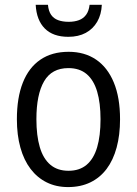

<svg xmlns="http://www.w3.org/2000/svg" viewBox="-20 -758 561 788"><path d="M472.7 -268.6Q472.7 -204.1 458.7 -152.6Q444.8 -101.1 417.7 -64.9Q390.6 -28.8 350.8 -9.5Q311 9.8 259.3 9.8Q210.4 9.8 171.6 -9.5Q132.8 -28.8 105.5 -64.7Q78.1 -100.6 63.7 -152.3Q49.3 -204.1 49.3 -268.6Q49.3 -356.9 73.7 -418.7Q98.1 -480.5 145.5 -512.9Q192.9 -545.4 261.7 -545.4Q327.1 -545.4 374.3 -513.4Q421.4 -481.4 447 -419.7Q472.7 -357.9 472.7 -268.6ZM129.4 -268.6Q129.4 -201.7 143.3 -154.3Q157.2 -106.9 186.5 -82Q215.8 -57.1 261.2 -57.1Q306.6 -57.1 335.7 -81.8Q364.7 -106.4 378.7 -153.6Q392.6 -200.7 392.6 -268.6Q392.6 -335.4 378.7 -382.3Q364.7 -429.2 335.7 -453.9Q306.6 -478.5 260.7 -478.5Q192.4 -478.5 160.9 -424.3Q129.4 -370.1 129.4 -268.6ZM397.9 -738.3Q396 -698.2 378.9 -668.7Q361.8 -639.2 331.8 -623Q301.8 -606.9 260.3 -606.9Q197.8 -606.9 163.8 -641.1Q129.9 -675.3 126.5 -738.3H176.8Q179.2 -712.4 189.7 -697.3Q200.2 -682.1 218.5 -675.3Q236.8 -668.5 262.2 -668.5Q285.6 -668.5 304 -675.3Q322.3 -682.1 333.5 -697.5Q344.7 -712.9 347.7 -738.3Z"/></svg>

Font: Open Sans SemiCondensed
Style: Regular
Weight: 400
Width: 4
Designer: Monotype Design Team
Foundry: Monotype Imaging Inc.
Version: Version 3.000